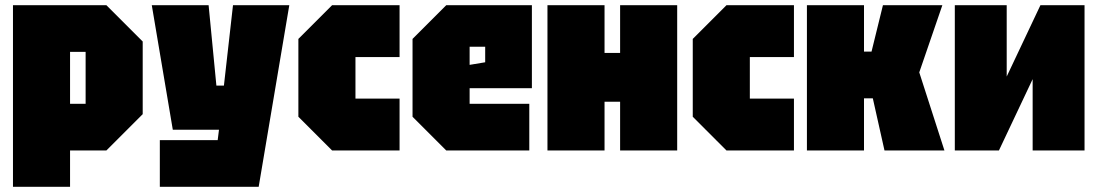

<svg xmlns="http://www.w3.org/2000/svg" viewBox="-20 -580 4230 740"><path d="M30 140V-560H390L530 -420V-140L390 0H250V140ZM310 -380H250V-180H310Z M596 140V-40H819L824 -80H646L565 -560H784L814 -250H843L878 -560H1095L977 140Z M1130 -130V-430L1260 -560H1520V-360H1350V-200H1520V0H1260Z M1570 -130V-430L1700 -560H2030V-240H1790V-180H2020V0H1700ZM1790 -330 1850 -340V-400H1790Z M2090 0V-560H2310V-376H2370V-560H2590V0H2370V-188H2310V0Z M2650 -130V-430L2780 -560H3040V-360H2870V-200H3040V0H2780Z M3090 0V-560H3310V-381H3339L3383 -560H3612L3523 -301L3620 0H3389L3344 -201H3310V0Z M4160 0H3960V-275L3830 0H3660V-560H3860V-285L3990 -560H4160Z"/></svg>

Font: Tektur Condensed Black
Style: Regular
Weight: 900
Width: 3
Designer: Adam Jagosz
Foundry: Adam Jagosz
Version: Version 1.005;gftools[0.9.30]